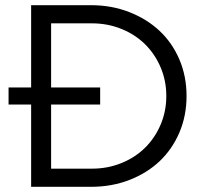

<svg xmlns="http://www.w3.org/2000/svg" viewBox="-20 -720 784 740"><path d="M100 0V-317H13V-383H100V-700H331Q410 -700 478 -673.5Q546 -647 595 -601Q644 -555 671.5 -490.5Q699 -426 699 -350Q699 -274 671.5 -209.5Q644 -145 595.5 -99Q547 -53 479 -26.5Q411 0 331 0ZM335 -630H177V-383H366V-317H177V-70H335Q395 -70 448 -91.5Q501 -113 539 -150.5Q577 -188 599 -239.5Q621 -291 621 -350Q621 -409 599 -460.5Q577 -512 539 -549.5Q501 -587 448 -608.5Q395 -630 335 -630Z"/></svg>

Font: Red Hat Display
Style: Regular
Weight: 400
Designer: Pentagram / MCKL
Foundry: Pentagram / MCKL
Version: Version 1.003; Red Hat Display